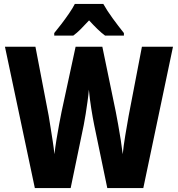

<svg xmlns="http://www.w3.org/2000/svg" viewBox="-20 -950 898 970"><path d="M854 -714 704 0H522L456 -318Q449 -352 441 -402Q433 -452 429 -497Q427 -472 422.5 -439.5Q418 -407 413 -375Q408 -343 403 -318L337 0H156L5 -714H159L226 -365Q230 -340 235.5 -306Q241 -272 246.5 -236Q252 -200 255 -171Q259 -206 265.5 -246Q272 -286 279 -323Q286 -360 291 -385L362 -714H497L565 -385Q570 -358 577 -320.5Q584 -283 590 -243.5Q596 -204 600 -171Q604 -212 613 -266.5Q622 -321 630 -365L697 -714ZM502 -930Q521 -896 549.5 -857Q578 -818 606 -783V-770H511Q492 -784 472 -803.5Q452 -823 430 -847Q407 -822 387.5 -802.5Q368 -783 350 -770H254V-783Q270 -802 290.5 -829Q311 -856 329.5 -883Q348 -910 358 -930Z"/></svg>

Font: Noto Sans Lao UI Cond ExtBd
Style: Regular
Weight: 800
Width: 3
Designer: Monotype Design Team
Foundry: Monotype Imaging Inc.
Version: Version 2.000; ttfautohint (v1.8.4.7-5d5b)